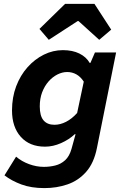

<svg xmlns="http://www.w3.org/2000/svg" viewBox="-20 -764 640 980"><path d="M206.7 196.1Q139.5 196.1 89.5 177.6Q39.5 159.2 2.9 131L62.1 35.7Q90.5 59.9 128.4 73.8Q166.2 87.7 204.1 87.7Q234.2 87.7 262.4 80.6Q290.6 73.6 312.4 53.8Q334.2 34 345 -4.1L365.7 -79.1H361.7Q332.4 -51.6 291.6 -33.5Q250.7 -15.4 209.6 -15.4Q131.2 -15.4 86.2 -65.5Q41.3 -115.7 41.3 -200.4Q41.3 -267.3 62.5 -323.5Q83.8 -379.7 120.6 -420.9Q157.4 -462.1 203.9 -485.1Q250.5 -508.1 301 -508.1Q350.1 -508.1 385.3 -490.7Q420.6 -473.2 437.6 -443H441.6L464.6 -496.1H572.6L474.8 -9Q459.6 68.3 419.5 113.4Q379.5 158.4 324.4 177.2Q269.2 196.1 206.7 196.1ZM257.8 -127.1Q287.6 -127.1 317.4 -142.4Q347.2 -157.7 373.7 -187.3L407.6 -347.3Q391.1 -372.6 369.6 -384.5Q348.2 -396.4 322.9 -396.4Q298.3 -396.4 273.3 -384Q248.4 -371.5 227.9 -348.3Q207.5 -325.1 195.2 -293.1Q183 -261 183 -221.2Q183 -172.3 202.2 -149.7Q221.4 -127.1 257.8 -127.1ZM229 -560.8 181.4 -616.4 312.2 -744.2H462.1L547.6 -612.7L486.4 -560.8L380.6 -656.6H376.6Z"/></svg>

Font: SourceCodeVF
Style: Italic
Weight: 200
Italic angle: -11°
Monospace: yes
Designer: Paul D. Hunt, Teo Tuominen
Foundry: Adobe
Version: Version 1.026;hotconv 1.1.0;makeotfexe 2.6.0